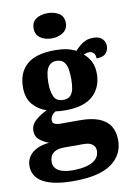

<svg xmlns="http://www.w3.org/2000/svg" viewBox="-113 -840 789 1139"><g transform="rotate(-10 281.0 -270.0)"><path d="M237 234Q115 234 54 200Q-7 166 -7 101Q-7 68 10.5 43Q28 18 59.5 3Q91 -12 132 -15Q103 -25 77.5 -45Q52 -65 52 -101Q52 -135 78.5 -160Q105 -185 151 -208Q102 -223 69 -261.5Q36 -300 36 -365Q36 -453 90.5 -501.5Q145 -550 261 -550Q300 -550 330.5 -543.5Q361 -537 386 -524Q402 -541 418 -554.5Q434 -568 453.5 -575.5Q473 -583 499 -583Q533 -583 551 -565Q569 -547 569 -522Q569 -497 553 -478Q537 -459 496 -459Q496 -483 484 -493Q472 -503 460 -503Q449 -503 440.5 -500Q432 -497 425 -495Q450 -475 466 -444Q482 -413 482 -370Q482 -289 428.5 -238.5Q375 -188 261 -188Q250 -188 231 -189Q212 -190 204 -192Q192 -188 181 -174Q170 -160 170 -144Q170 -128 182.5 -121.5Q195 -115 216 -115H335Q405 -115 450 -97Q495 -79 516.5 -44.5Q538 -10 538 40Q538 130 464 182Q390 234 237 234ZM240 170Q294 170 330 159.5Q366 149 384.5 129Q403 109 403 81Q403 57 385.5 42.5Q368 28 331 28H208Q191 28 172 34Q153 40 140 56Q127 72 127 101Q127 124 141 139.5Q155 155 181 162.5Q207 170 240 170ZM259 -251Q288 -251 302.5 -266Q317 -281 322 -307Q327 -333 327 -365Q327 -399 322 -426.5Q317 -454 302 -470Q287 -486 258 -486Q231 -486 215.5 -469.5Q200 -453 194.5 -425.5Q189 -398 189 -364Q189 -316 203 -283.5Q217 -251 259 -251ZM256 -622Q215 -622 187 -641.5Q159 -661 159 -698Q159 -738 187 -756Q215 -774 256 -774Q295 -774 324 -756Q353 -738 353 -698Q353 -661 324 -641.5Q295 -622 256 -622Z"/></g></svg>

Font: Noto Serif Khmer ExtraBold
Style: Regular
Weight: 800
Version: Version 2.003